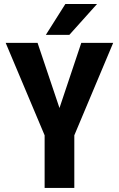

<svg xmlns="http://www.w3.org/2000/svg" viewBox="-20 -921 582 941"><path d="M271.5 -391.6 378.4 -710.9H534.7L344.2 -257.8V0H198.7V-257.8L7.8 -710.9H164.1ZM300.3 -901.4H455.6L319.8 -750H204.6Z"/></svg>

Font: TypoPRO Roboto
Style: Bold
Weight: 700
Designer: Google
Version: Version 2.136; 2016